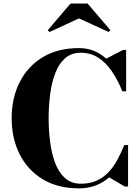

<svg xmlns="http://www.w3.org/2000/svg" viewBox="-20 -1024 769 1054"><path d="M413.5 10Q297 10 214.5 -40Q132 -90 88 -177Q44 -264 44 -375Q44 -486 88 -573Q132 -660 214.5 -710Q297 -760 413.5 -760Q457.5 -760 495 -745Q532.5 -730 563 -702L655.5 -750H672.5V-522.5H652Q625.5 -586.5 592.8 -634.2Q560 -682 518 -708.2Q476 -734.5 423.5 -734.5Q372 -734.5 337.8 -704.5Q303.5 -674.5 283.8 -623.2Q264 -572 255.5 -507.8Q247 -443.5 247 -375Q247 -307 255.5 -242.5Q264 -178 283.8 -126.8Q303.5 -75.5 337.8 -45.5Q372 -15.5 423.5 -15.5Q472.5 -15.5 509.2 -31.8Q546 -48 573.8 -76.8Q601.5 -105.5 622.8 -144.2Q644 -183 662.5 -227.5H683V0H665L579 -50.5Q547.5 -22 505.8 -6Q464 10 413.5 10ZM252 -848.5 242 -858 367 -1004.5H461L586 -858L576 -848.5L413.5 -923Z"/></svg>

Font: Bodoni Moda 11pt ExtraBold
Style: Regular
Weight: 800
Designer: Owen Earl
Foundry: indestructible type
Version: Version 2.004